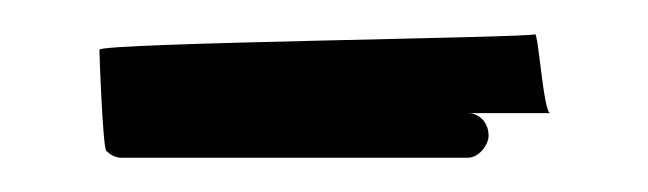

<svg xmlns="http://www.w3.org/2000/svg" viewBox="-20 -2 378 112"><path d="M38 27C38 31 40 84 42 86C44 88 47 90 51 90H253C259 90 265 83 265 77C265 70 260 64 253 64H301C297 64 294 16 292 18C290 20 38 23 38 27Z"/></svg>

Font: FailCity
Style: Regular
Weight: 400
Version: Version 1